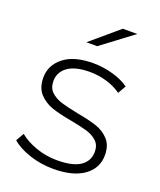

<svg xmlns="http://www.w3.org/2000/svg" viewBox="-136 -810 750 900"><g transform="rotate(20 239.0 -360.5)"><path d="M118 -15C156 -2.3 196 4 238 4C303.3 4 354 -9 390 -35C426 -61 444 -95.7 444 -139C444 -171.7 435.3 -197.3 418 -216C400.7 -234.7 379.5 -248.2 354.5 -256.5C329.5 -264.8 296.7 -272.7 256 -280C219.3 -287.3 190.8 -294.2 170.5 -300.5C150.2 -306.8 133 -316.5 119 -329.5C105 -342.5 98 -360.7 98 -384C98 -413.3 110.3 -437 135 -455C159.7 -473 196.3 -482 245 -482C273.7 -482 301.7 -478 329 -470C356.3 -462 380.7 -450.3 402 -435L425 -475C404.3 -490.3 377.7 -502.7 345 -512C312.3 -521.3 279.3 -526 246 -526C182.7 -526 133.8 -512.5 99.5 -485.5C65.2 -458.5 48 -424.3 48 -383C48 -349 57 -322.3 75 -303C93 -283.7 114.7 -269.7 140 -261C165.3 -252.3 198.7 -244.3 240 -237C275.3 -230.3 303 -224 323 -218C343 -212 359.8 -202.7 373.5 -190C387.2 -177.3 394 -160 394 -138C394 -107.3 381.5 -83.3 356.5 -66C331.5 -48.7 292.7 -40 240 -40C203.3 -40 168.2 -46 134.5 -58C100.8 -70 73.3 -85 52 -103L29 -63C50.3 -43.7 80 -27.7 118 -15ZM320 -725 181 -607H235L392 -725Z"/></g></svg>

Font: Montserrat Custom ExtraLight
Style: Regular
Weight: 300
Designer: Julieta Ulanovsky
Foundry: Julieta Ulanovsky
Version: Version 7.200